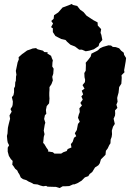

<svg xmlns="http://www.w3.org/2000/svg" viewBox="-20 -923 657 970"><path d="M281 27 262 21H252L220 20L213 16L198 18L183 14L170 9L150 7L142 2L124 -6L113 -13L96 -18L85 -26L78 -42L72 -51L67 -62L57 -70L47 -85L42 -91L44 -110L35 -119L25 -135L19 -157V-177L26 -189L19 -203L17 -214L15 -236L18 -249L19 -266L20 -278L24 -296L31 -323L28 -340L39 -359L33 -372L42 -386L44 -395L45 -410L40 -432L48 -442L51 -457V-477L56 -487L57 -507L60 -515L61 -537L63 -545L60 -565L62 -574L69 -608L75 -623L74 -634L92 -650L98 -654L117 -668L132 -673L145 -678L162 -680L170 -674L197 -667L204 -660L221 -659L219 -653L238 -641L242 -629L247 -618L245 -607L244 -587L251 -576L249 -550L244 -535L247 -517L240 -498L230 -483V-469L229 -454V-440L230 -425L228 -401L216 -387L212 -367L214 -348L207 -341L203 -322L209 -303L206 -293L201 -263L205 -245L201 -231L200 -220L198 -201L204 -195L214 -178L224 -164L222 -158L247 -154L255 -147H289L300 -154L317 -160L322 -170L341 -178L338 -195L347 -206L354 -227L365 -235L358 -250L368 -266L374 -297L383 -308L374 -328L378 -344L383 -357L381 -376L394 -390L386 -403L398 -420L391 -436L400 -446L393 -465L407 -475L397 -493L409 -508L410 -520L407 -533L406 -554L413 -566L414 -595L413 -606L425 -620L438 -637L442 -652L470 -666L476 -670L485 -679L500 -686L528 -694L541 -693L550 -686L565 -685L582 -679L592 -667L605 -657L607 -646L617 -630L615 -613L610 -584L607 -568L609 -558L594 -543L595 -530L594 -514L593 -500L582 -483L580 -464L579 -455L574 -437L572 -428L574 -409L568 -394L573 -378L561 -365L562 -350L561 -339L554 -323L560 -297L551 -283L545 -263L546 -245L544 -231L539 -218L538 -199L532 -190L524 -173L515 -161L513 -141L499 -127L490 -118L484 -98L477 -88L460 -77L446 -54L433 -44L426 -33L409 -27L392 -10L370 3L354 9L350 8L330 17L310 18H297ZM413 -664 394 -672H380L359 -688L336 -697L319 -712L311 -721L289 -726L260 -741L247 -761V-780L238 -786L248 -804L239 -817L251 -828L253 -846L274 -860L296 -885L326 -896L343 -903L348 -898L370 -893L385 -874L402 -862L417 -844L452 -821L473 -810L474 -794L491 -776L488 -757L492 -747L497 -721L482 -704L478 -690L454 -674L431 -667Z"/></svg>

Font: Winky Rough ExtraBold
Style: Italic
Weight: 800
Italic angle: -8.97852°
Designer: Simon Atzbach
Foundry: typofactur
Version: Version 1.206; ttfautohint (v1.8.4.7-5d5b)